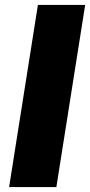

<svg xmlns="http://www.w3.org/2000/svg" viewBox="-20 -760 366 780"><path d="M209 0H17L134 -740H326Z"/></svg>

Font: Be Vietnam Black
Style: Italic
Weight: 900
Italic angle: -9°
Designer: Lam Bao; Tony Le; Vietanh Nguyen
Foundry: Yellow Type Foundry
Version: Version 5.000